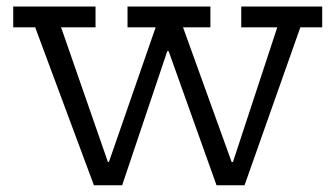

<svg xmlns="http://www.w3.org/2000/svg" viewBox="-20 -552 999 572"><path d="M698.7 -532.5H939.9V-470.6H874.8L708.5 0H625.1L456.5 -472L513.5 -399.6H445.4L502.7 -472L343.9 0H259.8L84.8 -470.6H19.4V-532.5H264.6V-470.6H162L325.6 0L265.7 -69.5H334.8L280.4 0L443.7 -470.6H359.9V-532.5H606.8V-470.6H525.3L695.1 0L633.9 -69.5H702.6L651.2 0L806 -470.6H698.7Z"/></svg>

Font: Hepta Slab ExtraLight
Style: Regular
Weight: 200
Designer: Michael LaGattuta
Foundry: Michael LaGattuta
Version: Version 1.100